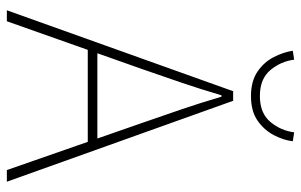

<svg xmlns="http://www.w3.org/2000/svg" viewBox="-179 -699 878 560"><g transform="rotate(90 260.0 -419.0)"><path d="M10 0 246 -660H274L510 0H476L338 -396Q317 -456 298.5 -510.5Q280 -565 262 -626H258Q240 -565 221.5 -510.5Q203 -456 182 -396L42 0ZM112 -236V-264H405V-236ZM260 -712Q217 -712 189 -731Q161 -750 146.5 -778.5Q132 -807 128 -834L154 -838Q159 -799 184.5 -768.5Q210 -738 260 -738Q310 -738 335.5 -768.5Q361 -799 366 -838L392 -834Q389 -807 374 -778.5Q359 -750 331.5 -731Q304 -712 260 -712Z"/></g></svg>

Font: Source Sans 3 Variable
Style: Regular
Weight: 200
Designer: Paul D. Hunt
Foundry: Adobe Systems Incorporated
Version: Version 3.026